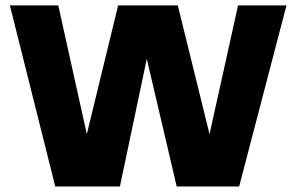

<svg xmlns="http://www.w3.org/2000/svg" viewBox="-20 -670 1064 690"><path d="M15.5 -650.5H189.5L292 -188L404.5 -650.5H619L733 -188L835.5 -650.5H1009.5L839.5 0H615L507.5 -458.5L411 0H178.5Z"/></svg>

Font: Overused Grotesk ExtraBold
Style: Regular
Weight: 800
Version: Version 0.004